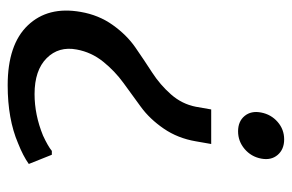

<svg xmlns="http://www.w3.org/2000/svg" viewBox="-150 -400 760 500"><g transform="rotate(90 230.0 -150.0)"><path d="M383.5 -493Q398 -476 393 -450Q388 -424 368 -407Q348 -390 322 -390Q296 -390 282 -407Q268 -424 273 -450Q278 -476 297.5 -493Q317 -510 343 -510Q369 -510 383.5 -493ZM265 -320H355L348 -280Q340 -233 315 -196.5Q290 -160 258.5 -137Q227 -114 196 -91.5Q165 -69 140.5 -38.5Q116 -8 109 30Q100 77 131.5 108.5Q163 140 225 140Q279 140 333 118Q361 105 373 95H383L407 155Q386 170 353 183Q290 210 202 210Q96 210 46 157.5Q-4 105 11 20Q19 -27 45 -63.5Q71 -100 103.5 -122.5Q136 -145 168.5 -166Q201 -187 226 -215.5Q251 -244 258 -280Z"/></g></svg>

Font: Scada
Style: Italic
Weight: 400
Italic angle: -10°
Designer: Jovanny Lemonad
Foundry: Jovanny Lemonad
Version: Version 4.100;PS 004.100;hotconv 1.0.88;makeotf.lib2.5.64775